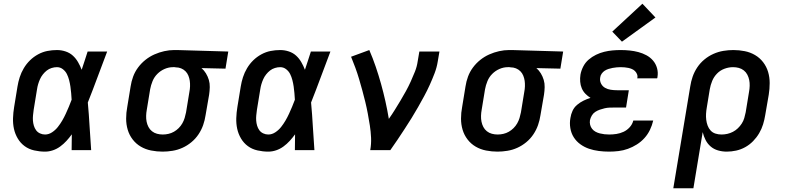

<svg xmlns="http://www.w3.org/2000/svg" viewBox="-20 -807 4240 1032"><path d="M222 8Q193 8 164 1.5Q135 -5 112.5 -21.5Q90 -38 75.5 -62.5Q61 -87 55 -114.5Q49 -142 50 -172Q51 -202 56 -232L74 -342Q78 -367 86 -392Q94 -417 108 -440.5Q122 -464 141.5 -483Q161 -502 185 -515Q209 -528 234.5 -533Q260 -538 286 -538Q310 -538 332.5 -530.5Q355 -523 371.5 -508Q388 -493 399.5 -473Q411 -453 419 -432Q427 -456 435 -480.5Q443 -505 451 -530H556Q530 -462 504.5 -393Q479 -324 452 -256Q458 -192 461.5 -128Q465 -64 470 0H365Q365 -21 365.5 -42.5Q366 -64 366 -85Q353 -67 337.5 -50Q322 -33 303.5 -19.5Q285 -6 264 1Q243 8 222 8ZM222 -84Q242 -84 260 -96Q278 -108 291 -124.5Q304 -141 314.5 -159Q325 -177 333.5 -195.5Q342 -214 350 -233Q358 -252 365 -271Q364 -289 362.5 -306.5Q361 -324 358.5 -341.5Q356 -359 351.5 -376.5Q347 -394 339.5 -409Q332 -424 318 -435Q304 -446 286 -446Q272 -446 257.5 -441.5Q243 -437 231.5 -428Q220 -419 210.5 -407Q201 -395 195 -381.5Q189 -368 185 -354.5Q181 -341 179 -327L161 -217Q159 -202 157.5 -187.5Q156 -173 157 -159Q158 -145 162 -131.5Q166 -118 174 -107Q182 -96 195 -90Q208 -84 222 -84Z M854 8Q823 8 792.5 2Q762 -4 736.5 -19Q711 -34 693 -57.5Q675 -81 666.5 -109.5Q658 -138 658 -169.5Q658 -201 664 -232L682 -342Q686 -369 695.5 -395Q705 -421 722 -444Q739 -467 761.5 -485Q784 -503 810 -514.5Q836 -526 863 -532Q890 -538 916 -538Q920 -538 924.5 -538Q929 -538 933 -538L1207 -530L1192 -438L1063 -441Q1077 -429 1087 -412.5Q1097 -396 1102.5 -377.5Q1108 -359 1107.5 -338.5Q1107 -318 1104 -298L1085 -188Q1081 -161 1072 -135Q1063 -109 1047 -85Q1031 -61 1008.5 -42.5Q986 -24 960.5 -12.5Q935 -1 907.5 3.5Q880 8 854 8ZM855 -84Q870 -84 885.5 -87.5Q901 -91 915 -99Q929 -107 940.5 -118.5Q952 -130 960 -144Q968 -158 972.5 -173Q977 -188 980 -203L998 -313Q1001 -328 1001.5 -343.5Q1002 -359 1000 -373Q998 -387 992.5 -400.5Q987 -414 977 -424Q967 -434 953.5 -439.5Q940 -445 925 -445L918 -446Q916 -446 914 -446Q912 -446 910 -446Q887 -446 865 -436.5Q843 -427 826 -410Q809 -393 800 -371Q791 -349 787 -327L769 -217Q766 -201 765.5 -184.5Q765 -168 768 -153Q771 -138 778 -124.5Q785 -111 797 -101.5Q809 -92 824 -88Q839 -84 855 -84Z M1422 8Q1393 8 1364 1.5Q1335 -5 1312.5 -21.5Q1290 -38 1275.5 -62.5Q1261 -87 1255 -114.5Q1249 -142 1250 -172Q1251 -202 1256 -232L1274 -342Q1278 -367 1286 -392Q1294 -417 1308 -440.5Q1322 -464 1341.5 -483Q1361 -502 1385 -515Q1409 -528 1434.5 -533Q1460 -538 1486 -538Q1510 -538 1532.5 -530.5Q1555 -523 1571.5 -508Q1588 -493 1599.5 -473Q1611 -453 1619 -432Q1627 -456 1635 -480.5Q1643 -505 1651 -530H1756Q1730 -462 1704.5 -393Q1679 -324 1652 -256Q1658 -192 1661.5 -128Q1665 -64 1670 0H1565Q1565 -21 1565.5 -42.5Q1566 -64 1566 -85Q1553 -67 1537.5 -50Q1522 -33 1503.5 -19.5Q1485 -6 1464 1Q1443 8 1422 8ZM1422 -84Q1442 -84 1460 -96Q1478 -108 1491 -124.5Q1504 -141 1514.5 -159Q1525 -177 1533.5 -195.5Q1542 -214 1550 -233Q1558 -252 1565 -271Q1564 -289 1562.5 -306.5Q1561 -324 1558.5 -341.5Q1556 -359 1551.5 -376.5Q1547 -394 1539.5 -409Q1532 -424 1518 -435Q1504 -446 1486 -446Q1472 -446 1457.5 -441.5Q1443 -437 1431.5 -428Q1420 -419 1410.5 -407Q1401 -395 1395 -381.5Q1389 -368 1385 -354.5Q1381 -341 1379 -327L1361 -217Q1359 -202 1357.5 -187.5Q1356 -173 1357 -159Q1358 -145 1362 -131.5Q1366 -118 1374 -107Q1382 -96 1395 -90Q1408 -84 1422 -84Z M1970 0Q1976 -33 1974.5 -66.5Q1973 -100 1968 -132Q1963 -164 1957 -196Q1951 -228 1943.5 -259Q1936 -290 1927.5 -321Q1919 -352 1910 -382.5Q1901 -413 1890 -443Q1879 -473 1867 -502L1965 -538Q1984 -494 1999.5 -448.5Q2015 -403 2028 -356.5Q2041 -310 2051.5 -263Q2062 -216 2070 -168Q2087 -192 2102.5 -217Q2118 -242 2133 -267Q2148 -292 2162 -317.5Q2176 -343 2188 -369.5Q2200 -396 2210.5 -422.5Q2221 -449 2225 -477L2234 -530H2342L2333 -477Q2328 -445 2316 -413.5Q2304 -382 2290 -351Q2276 -320 2260 -290.5Q2244 -261 2227 -231Q2210 -201 2192 -172Q2174 -143 2155 -114Q2136 -85 2117 -56.5Q2098 -28 2078 0Z M2654 8Q2623 8 2592.5 2Q2562 -4 2536.5 -19Q2511 -34 2493 -57.5Q2475 -81 2466.5 -109.5Q2458 -138 2458 -169.5Q2458 -201 2464 -232L2482 -342Q2486 -369 2495.5 -395Q2505 -421 2522 -444Q2539 -467 2561.5 -485Q2584 -503 2610 -514.5Q2636 -526 2663 -532Q2690 -538 2716 -538Q2720 -538 2724.5 -538Q2729 -538 2733 -538L3007 -530L2992 -438L2863 -441Q2877 -429 2887 -412.5Q2897 -396 2902.5 -377.5Q2908 -359 2907.5 -338.5Q2907 -318 2904 -298L2885 -188Q2881 -161 2872 -135Q2863 -109 2847 -85Q2831 -61 2808.5 -42.5Q2786 -24 2760.5 -12.5Q2735 -1 2707.5 3.5Q2680 8 2654 8ZM2655 -84Q2670 -84 2685.5 -87.5Q2701 -91 2715 -99Q2729 -107 2740.5 -118.5Q2752 -130 2760 -144Q2768 -158 2772.5 -173Q2777 -188 2780 -203L2798 -313Q2801 -328 2801.5 -343.5Q2802 -359 2800 -373Q2798 -387 2792.5 -400.5Q2787 -414 2777 -424Q2767 -434 2753.5 -439.5Q2740 -445 2725 -445L2718 -446Q2716 -446 2714 -446Q2712 -446 2710 -446Q2687 -446 2665 -436.5Q2643 -427 2626 -410Q2609 -393 2600 -371Q2591 -349 2587 -327L2569 -217Q2566 -201 2565.5 -184.5Q2565 -168 2568 -153Q2571 -138 2578 -124.5Q2585 -111 2597 -101.5Q2609 -92 2624 -88Q2639 -84 2655 -84Z M3254 8Q3226 8 3198.5 4.5Q3171 1 3146 -7.5Q3121 -16 3099.5 -31.5Q3078 -47 3064 -69Q3050 -91 3045.5 -118.5Q3041 -146 3046 -173Q3049 -193 3057.5 -211.5Q3066 -230 3082 -243.5Q3098 -257 3116.5 -266Q3135 -275 3154 -281Q3139 -290 3126.5 -303Q3114 -316 3107 -332.5Q3100 -349 3098.5 -368Q3097 -387 3100 -406Q3104 -428 3115 -449.5Q3126 -471 3144 -486.5Q3162 -502 3183.5 -512.5Q3205 -523 3227.5 -528.5Q3250 -534 3272 -536Q3294 -538 3316 -538Q3341 -538 3365 -535.5Q3389 -533 3411.5 -527Q3434 -521 3454.5 -510Q3475 -499 3490 -481.5Q3505 -464 3511.5 -441Q3518 -418 3514 -394Q3514 -392 3513.5 -390Q3513 -388 3512 -386H3405Q3405 -387 3405.5 -387.5Q3406 -388 3406 -389Q3408 -399 3404 -408.5Q3400 -418 3393 -425Q3386 -432 3376.5 -436Q3367 -440 3357.5 -442Q3348 -444 3337.5 -445Q3327 -446 3316 -446Q3306 -446 3295 -445Q3284 -444 3273 -442Q3262 -440 3251 -436.5Q3240 -433 3230.5 -427Q3221 -421 3214 -411Q3207 -401 3206 -390Q3203 -373 3210.5 -358Q3218 -343 3232 -335Q3246 -327 3263 -324.5Q3280 -322 3297 -322H3360L3345 -229H3282Q3269 -229 3256 -228.5Q3243 -228 3230 -225Q3217 -222 3204 -217.5Q3191 -213 3179.5 -205.5Q3168 -198 3161 -186Q3154 -174 3151 -161Q3149 -148 3152 -136Q3155 -124 3162.5 -114.5Q3170 -105 3181 -99Q3192 -93 3204 -90Q3216 -87 3228.5 -85.5Q3241 -84 3254 -84Q3274 -84 3293.5 -87Q3313 -90 3331.5 -98.5Q3350 -107 3364.5 -123Q3379 -139 3384 -159H3491Q3485 -133 3473.5 -109Q3462 -85 3444 -65Q3426 -45 3403 -30.5Q3380 -16 3355 -7Q3330 2 3304.5 5Q3279 8 3254 8ZM3323 -583 3271 -637 3433 -787 3503 -713Z M3599 205 3690 -342Q3694 -369 3703 -395Q3712 -421 3728 -445Q3744 -469 3766.5 -487.5Q3789 -506 3815 -517.5Q3841 -529 3868 -533.5Q3895 -538 3922 -538Q3953 -538 3983 -532Q4013 -526 4038.5 -511Q4064 -496 4082 -472.5Q4100 -449 4108.5 -420.5Q4117 -392 4117 -360.5Q4117 -329 4112 -298L4093 -188Q4089 -163 4081.5 -138.5Q4074 -114 4060.5 -91Q4047 -68 4028 -48.5Q4009 -29 3985.5 -16Q3962 -3 3936.5 2.5Q3911 8 3886 8Q3862 8 3839.5 1.5Q3817 -5 3800 -19.5Q3783 -34 3772.5 -54.5Q3762 -75 3757 -97L3707 205ZM3858 -84Q3874 -84 3889.5 -87.5Q3905 -91 3919.5 -98.5Q3934 -106 3946 -117.5Q3958 -129 3967 -143Q3976 -157 3980.5 -172.5Q3985 -188 3988 -203L4006 -313Q4009 -329 4009.5 -345.5Q4010 -362 4007 -377Q4004 -392 3997 -405.5Q3990 -419 3978 -428.5Q3966 -438 3951 -442Q3936 -446 3920 -446Q3897 -446 3874 -437.5Q3851 -429 3834 -411.5Q3817 -394 3808 -372Q3799 -350 3795 -327L3779 -229Q3776 -212 3775 -195.5Q3774 -179 3776 -163Q3778 -147 3783.5 -132Q3789 -117 3799.5 -105.5Q3810 -94 3825.5 -89Q3841 -84 3858 -84Z"/></svg>

Font: Iosevka Slab SmBdExObl
Style: Regular
Weight: 600
Width: 7
Italic angle: -9°
Monospace: yes
Designer: Belleve Invis
Foundry: Belleve Invis
Version: Version 11.1.0; ttfautohint (v1.8.3)